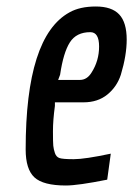

<svg xmlns="http://www.w3.org/2000/svg" viewBox="-20 -564 410 591"><path d="M183 7Q113 7 86 -18Q59 -43 59 -104Q59 -452 194 -526Q226 -544 275 -544Q324 -544 347 -519.5Q370 -495 370 -442Q370 -394 352 -334Q340 -297 310.5 -273Q281 -249 237 -249H149V-238Q143 -194 143 -160Q143 -126 144 -115.5Q145 -105 149 -93Q153 -81 163 -77.5Q173 -74 207 -74Q241 -74 321 -91L310 -11Q220 7 183 7ZM226 -318Q248 -318 262 -341Q285 -377 285 -421Q285 -465 258 -465Q215 -465 195 -433.5Q175 -402 165 -334L159 -318Z"/></svg>

Font: Economica
Style: Bold Italic
Weight: 700
Designer: Vicente Lamonaca
Foundry: Vicente Lamonaca
Version: Version 1.100